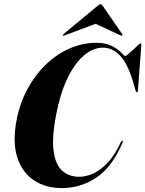

<svg xmlns="http://www.w3.org/2000/svg" viewBox="-20 -924 722 953"><path d="M588 -225.5Q591.5 -223 587.5 -214Q535.5 -93.5 457.8 -42Q380 9.5 286.5 9.5Q206 9.5 148 -29.2Q90 -68 65.8 -143Q41.5 -218 62 -326Q78 -411 116 -481.5Q154 -552 207.5 -603.5Q261 -655 325.2 -683.2Q389.5 -711.5 459 -711.5Q495.5 -711.5 521.2 -701.5Q547 -691.5 563.5 -678.8Q580 -666 589 -656Q598 -646 601 -646Q605.5 -646 616.8 -655.5Q628 -665 641.2 -677.5Q654.5 -690 664.8 -699.5Q675 -709 677.5 -709Q682.5 -709 681.5 -700L664.5 -475Q664 -466.5 660 -466.5Q655.5 -466 653 -474.5L644 -506Q615.5 -606 577 -646.8Q538.5 -687.5 491.5 -687.5Q440.5 -687.5 394.5 -647Q348.5 -606.5 313.2 -531.8Q278 -457 258.5 -354Q236.5 -238.5 246.5 -171.2Q256.5 -104 290.5 -75.2Q324.5 -46.5 373 -46.5Q406 -46.5 442.2 -62.5Q478.5 -78.5 514 -116Q549.5 -153.5 579.5 -218Q584 -227 588 -225.5ZM301.5 -748.5Q295 -746 293 -748Q291 -750.5 295.5 -755L465 -895.5Q474 -903.5 479 -903.5Q484.5 -903.5 489.5 -895.5L586.5 -755Q589.5 -750.5 585 -748Q583 -746 578 -748.5L454.5 -806Z"/></svg>

Font: Fraunces 144pt S000
Style: Bold Italic
Weight: 700
Italic angle: -16°
Version: Version 1.000; ttfautohint (v1.8.3)